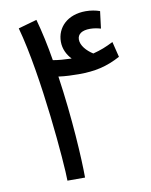

<svg xmlns="http://www.w3.org/2000/svg" viewBox="-78 -737 626 795"><g transform="rotate(-10 234.5 -339.0)"><path d="M215 0C215 -78 205 -254 179 -431C208 -427 239 -426 264 -426C333 -426 382 -437 440 -468L424 -533C392 -517 372 -509 338 -500C311 -517 289 -542 289 -567C289 -590 308 -603 342 -603C358 -603 373 -600 387 -596L396 -668C380 -674 358 -678 337 -678C259 -678 214 -630 214 -571C214 -541 227 -515 246 -495C216 -496 189 -498 168 -502C158 -564 145 -624 130 -678L52 -656C110 -446 141 -66 141 0Z"/></g></svg>

Font: Noto Sans Arabic UI SmCn
Style: Regular
Weight: 400
Width: 4
Designer: Monotype Design Team, Nadine Chahine and Nizar Qandah
Foundry: Monotype Imaging Inc.
Version: Version 2.010